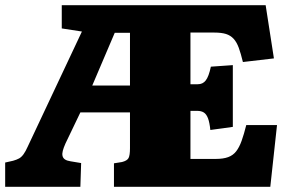

<svg xmlns="http://www.w3.org/2000/svg" viewBox="-21 -723 1113 743"><path d="M-1 0V-94L30 -101Q44 -105 53 -110Q62 -115 70 -126Q78 -137 86 -155L296 -601L218 -613V-703H1007L1039 -497L919 -483Q911 -516 903 -538Q895 -560 883 -573Q871 -586 853.5 -591.5Q836 -597 808 -597H716V-397H744Q754 -397 761.5 -400.5Q769 -404 775 -411.5Q781 -419 786 -432.5Q791 -446 795 -465L880 -471V-232L793 -220Q790 -249 784 -265Q778 -281 768 -287.5Q758 -294 742 -294H716V-108H814Q843 -108 862 -115Q881 -122 893 -137.5Q905 -153 914 -178Q923 -203 932 -239H1051L1025 0H420V-91L451 -96Q471 -101 476.5 -111.5Q482 -122 482 -149V-288H290L232 -167Q225 -151 222 -139.5Q219 -128 221 -119.5Q223 -111 230.5 -106Q238 -101 251 -99L293 -92L290 0ZM336 -392H482V-596H423Z"/></svg>

Font: Literata 18pt Black
Style: Regular
Weight: 900
Designer: Latin by Veronika Burian and Jose Scaglione. Greek by Irene Vlachou. Cyrillic by Vera Evstafieva.
Foundry: TypeTogether
Version: Version 3.103;gftools[0.9.29]